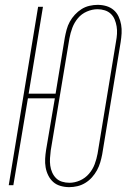

<svg xmlns="http://www.w3.org/2000/svg" viewBox="-20 -763 540 791"><path d="M265 8Q265 8 265 8Q265 8 265 8Q247 8 229.5 3Q212 -2 199.5 -13Q187 -24 179 -40Q171 -56 168 -73.5Q165 -91 166 -109Q167 -127 170 -146L206 -358H95L35 0H16L137 -735H157L98 -377H209L247 -608Q250 -624 254.5 -641Q259 -658 267.5 -673.5Q276 -689 288.5 -702.5Q301 -716 316 -725.5Q331 -735 348.5 -739Q366 -743 382 -743Q382 -743 382 -743Q382 -743 382 -743Q401 -743 418 -738Q435 -733 448 -722Q461 -711 468.5 -695Q476 -679 479 -661.5Q482 -644 481 -626Q480 -608 477 -589L401 -127Q398 -111 393 -94Q388 -77 379.5 -61.5Q371 -46 359 -32.5Q347 -19 331.5 -9.5Q316 0 299 4Q282 8 265 8ZM266 -10Q288 -10 309.5 -19.5Q331 -29 346.5 -47Q362 -65 370 -86.5Q378 -108 382 -130L458 -592Q461 -608 462 -623.5Q463 -639 460.5 -654Q458 -669 452.5 -682.5Q447 -696 436.5 -706Q426 -716 411.5 -720.5Q397 -725 382 -725Q360 -725 338 -715.5Q316 -706 301 -688Q286 -670 278 -648.5Q270 -627 266 -605L189 -143Q187 -127 186 -111.5Q185 -96 187 -81Q189 -66 195 -52.5Q201 -39 211 -29Q221 -19 235.5 -14.5Q250 -10 266 -10Z"/></svg>

Font: Iosevka SS04 Thin
Style: Italic
Weight: 100
Italic angle: -9°
Monospace: yes
Designer: Belleve Invis
Foundry: Belleve Invis
Version: Version 19.0.0; ttfautohint (v1.8.4)